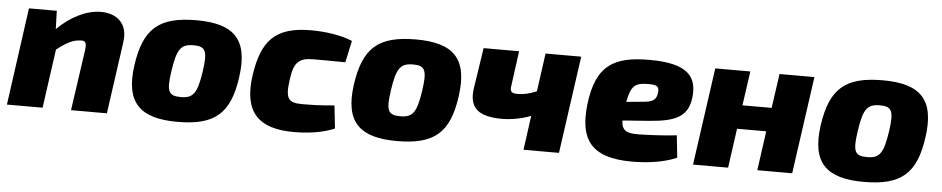

<svg xmlns="http://www.w3.org/2000/svg" viewBox="-35 -737 4790 976"><g transform="rotate(5 2359.5 -249.5)"><path d="M449 -511C375 -511 295 -471 227 -404L224 -497H82L13 0H195L237 -300C287 -340 322 -356 355 -357C384 -360 389 -348 385 -312L340 0H523L575 -369C588 -463 530 -511 449 -511Z M936 -511C744 -511 668 -444 641 -255C614 -60 695 12 884 12C1074 12 1151 -54 1177 -241C1205 -437 1127 -511 936 -511ZM933 -383C994 -383 1005 -359 990 -255C973 -142 954 -115 890 -115C826 -115 816 -139 831 -241C848 -358 868 -383 933 -383Z M1521 -511C1339 -511 1270 -437 1244 -256C1217 -64 1301 12 1477 12C1545 12 1623 3 1685 -24L1672 -141C1612 -134 1547 -133 1509 -133C1438 -133 1420 -151 1434 -250C1445 -340 1471 -365 1544 -365C1583 -365 1640 -365 1708 -364L1732 -475C1674 -500 1591 -511 1521 -511Z M2056 -511C1864 -511 1788 -444 1761 -255C1734 -60 1815 12 2004 12C2194 12 2271 -54 2297 -241C2325 -437 2247 -511 2056 -511ZM2053 -383C2114 -383 2125 -359 2110 -255C2093 -142 2074 -115 2010 -115C1946 -115 1936 -139 1951 -241C1968 -358 1988 -383 2053 -383Z M2718 -497 2691 -302C2653 -286 2623 -280 2594 -280C2562 -280 2554 -290 2559 -319L2583 -497H2402L2370 -287C2356 -185 2410 -147 2527 -147C2569 -147 2626 -156 2673 -175L2649 0H2830L2900 -497Z M3248 -511C3069 -511 2975 -462 2952 -255C2933 -81 2991 12 3203 12C3277 12 3364 2 3431 -28L3419 -141C3359 -134 3265 -129 3221 -129C3165 -129 3139 -139 3137 -192L3272 -202C3403 -212 3466 -239 3480 -332C3496 -446 3444 -511 3248 -511ZM3305 -350C3301 -307 3277 -300 3232 -296L3148 -288C3164 -369 3183 -387 3245 -388C3295 -389 3308 -383 3305 -350Z M3912 -497 3887 -322H3738L3763 -497H3584L3514 0H3693L3721 -201H3870L3842 0H4020L4090 -497Z M4438 -511C4246 -511 4170 -444 4143 -255C4116 -60 4197 12 4386 12C4576 12 4653 -54 4679 -241C4707 -437 4629 -511 4438 -511ZM4435 -383C4496 -383 4507 -359 4492 -255C4475 -142 4456 -115 4392 -115C4328 -115 4318 -139 4333 -241C4350 -358 4370 -383 4435 -383Z"/></g></svg>

Font: Exo 2 Extra Bold
Style: Italic
Weight: 800
Italic angle: -8°
Designer: Natanael Gama
Version: Version 1.001;PS 001.001;hotconv 1.0.88;makeotf.lib2.5.64775